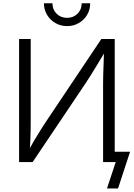

<svg xmlns="http://www.w3.org/2000/svg" viewBox="-20 -958 791 1135"><path d="M658.2 0H589.4V-461.4Q589.4 -482.4 590.1 -513.4Q590.8 -544.4 592.5 -583.5Q594.2 -622.6 595.2 -667.5L608.4 -664.6Q579.6 -616.7 557.9 -580.6Q536.1 -544.4 518.1 -515.6Q500 -486.8 482.4 -460.4L172.9 0H92.8V-727.5H161.6V-243.2Q161.6 -220.7 161.1 -190.9Q160.6 -161.1 159.4 -127.4Q158.2 -93.8 155.3 -59.1L144.5 -61Q163.1 -95.2 181.6 -126.7Q200.2 -158.2 217.3 -185.1Q234.4 -211.9 247.6 -232.4L579.1 -727.5H658.2ZM376.5 -803.7Q338.4 -803.7 307.4 -821.8Q276.4 -839.8 258.1 -870.4Q239.7 -900.9 239.7 -938.5H290Q290 -901.4 314.7 -877Q339.4 -852.5 376.5 -852.5Q413.6 -852.5 438.2 -877Q462.9 -901.4 462.9 -938.5H513.2Q513.2 -900.9 495.1 -870.4Q477.1 -839.8 446 -821.8Q415 -803.7 376.5 -803.7ZM612.3 156.2 664.1 0H622.6V-61H749L677.7 156.2Z"/></svg>

Font: Inter 17pt Light
Style: Regular
Weight: 300
Version: Version 4.001;git-66647c0bb